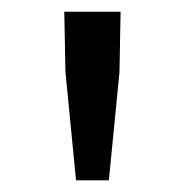

<svg xmlns="http://www.w3.org/2000/svg" viewBox="-20 -791 318 328"><path d="M109.9 -482.9 91.8 -668 89.8 -771H186L184.1 -668L166 -482.9Z"/></svg>

Font: `nÑOS CN Regular
Style: Regular
Weight: 400
Designer: Ryoko NISHIZUKA ¬âXZm¬º[P (kana & ideographs); Paul D. Hunt (Latin, Greek & Cyrillic); Wenlong ZHANG _ e¬á¬ü¬ô (bopomof
Foundry: Adobe Systems Incorporated
Version: Version 1.004;PS 1.004;hotconv 1.0.82;makeotf.lib2.5.63406